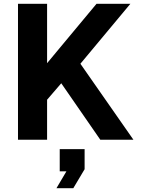

<svg xmlns="http://www.w3.org/2000/svg" viewBox="-20 -730 745 1003"><path d="M74 0V-710H226V-400L484 -710H661L400 -397L677 0H504L300 -295L226 -209V0ZM275 253 327 165H292V49H422V154L363 253Z"/></svg>

Font: Geist
Style: Bold
Weight: 400
Designer: Basement.studio, Andrés Briganti, Mateo Zaragoza
Foundry: Basement.studio, Vercel, Andrés Briganti, Guido Ferreyra, Mateo Zaragoza
Version: Version 1.401